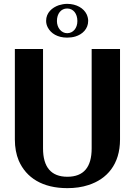

<svg xmlns="http://www.w3.org/2000/svg" viewBox="-20 -965 698 995"><path d="M57 -242C57 -201 64 -164 77 -133C116 -43 201 10 329 10C368 10 405 5 438 -6C535 -37 602 -114 602 -242V-711H455V-196C455 -99 414 -49 329 -49C245 -49 203 -99 203 -196V-711H57ZM219 -857C219 -845 222 -833 228 -822C244 -792 278 -770 328 -770C343 -770 358 -772 371 -776C407 -787 437 -815 437 -857C437 -868 434 -880 429 -891C414 -922 377 -945 328 -945C313 -945 298 -942 285 -938C250 -926 219 -899 219 -857ZM275 -856C275 -894 296 -921 328 -921C360 -921 381 -894 381 -856C381 -819 359 -793 328 -793C298 -793 275 -821 275 -856Z"/></svg>

Font: Aerodynamic
Style: Regular
Weight: 500
Designer: Google
Version: Version 2.000980; 2014